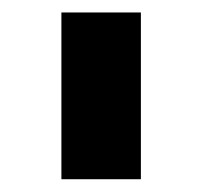

<svg xmlns="http://www.w3.org/2000/svg" viewBox="-20 -695 325 308"><path d="M78.5 -407.5V-675H206V-407.5Z"/></svg>

Font: Anybody ExtraBold
Style: Regular
Weight: 800
Designer: Tyler Finck
Foundry: Etcetera Type Company
Version: Version 1.010; ttfautohint (v1.8.3) -l 8 -r 50 -G 200 -x 14 